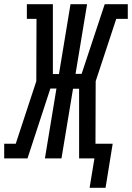

<svg xmlns="http://www.w3.org/2000/svg" viewBox="-60 -755 629 915"><path d="M367 140 390 0H317V-332H288L233 0H154L209 -333H180L71 0H-40V-70H15L113 -368L114 -665H68V-735H192V-402H221L276 -735H355L300 -403H329L439 -735H549V-665H494L396 -368L395 -70H477L443 140Z"/></svg>

Font: Iosevka Slab Oblique
Style: Regular
Weight: 400
Italic angle: -9°
Monospace: yes
Designer: Belleve Invis
Foundry: Belleve Invis
Version: Version 11.1.1; ttfautohint (v1.8.3)